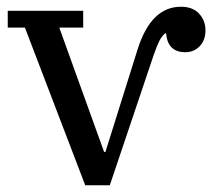

<svg xmlns="http://www.w3.org/2000/svg" viewBox="-20 -550 651 570"><path d="M54 -468H3V-518H227V-468H156L289 -99H293L389 -405Q429 -530 517 -530Q552 -530 571 -509.5Q590 -489 590 -460Q590 -431 573 -413Q556 -395 530 -395Q478 -395 473 -451H470Q459 -441 452 -426.5Q445 -412 436 -386L306 0H233Z"/></svg>

Font: IBM Plex Serif Text
Style: Regular
Weight: 450
Designer: Mike Abbink, Paul van der Laan, Pieter van Rosmalen
Foundry: Bold Monday
Version: Version 3.001